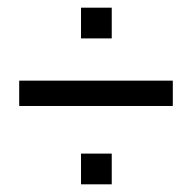

<svg xmlns="http://www.w3.org/2000/svg" viewBox="-20 -582 500 500"><path d="M30 -306V-372H430V-306ZM191 -482V-562H271V-482ZM191 -102V-182H271V-102Z"/></svg>

Font: Homenaje
Style: Regular
Weight: 400
Version: Version 1.002